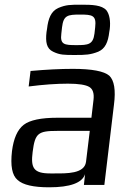

<svg xmlns="http://www.w3.org/2000/svg" viewBox="-20 -787 508 817"><path d="M424 0 465 -342C473 -404 466 -445 445 -465C423 -484 371 -494 290 -494C237 -494 177 -491 110 -485L102 -419C164 -427 220 -431 269 -431C315 -431 345 -426 360 -417C375 -408 381 -390 378 -363L369 -286H224C155 -286 107 -276 81 -256C54 -235 38 -198 31 -144C24 -82 31 -41 55 -21C78 0 123 10 189 10C279 10 330 -9 342 -46L337 0ZM119 -141C129 -220 142 -230 223 -230H362L346 -98C339 -47 263 -49 212 -49H194C123 -49 110 -72 119 -141ZM447 -663C451 -697 446 -726 433 -743C413 -766 371 -767 326 -767C279 -767 261 -767 228 -753C197 -739 185 -708 180 -663L178 -651C173 -608 178 -580 206 -567C235 -553 253 -553 299 -553C345 -553 365 -554 398 -567C428 -580 440 -608 445 -651ZM305 -595C254 -595 235 -597 241 -644L244 -671C250 -722 268 -725 321 -725C373 -725 391 -722 385 -671L382 -644C376 -597 355 -595 305 -595Z"/></svg>

Font: Gamestation Display
Style: Italic
Weight: 400
Designer: Jonas Hecksher
Foundry: Jonas Hecksher, Playtypeª, e-types AS
Version: Version 1.003